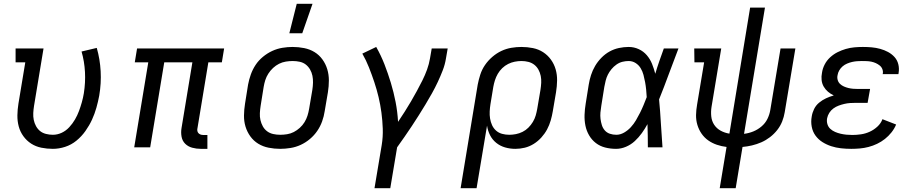

<svg xmlns="http://www.w3.org/2000/svg" viewBox="-20 -775 4840 1010"><path d="M258 8Q227 8 197.5 2Q168 -4 144 -19.5Q120 -35 103 -58.5Q86 -82 78.5 -110Q71 -138 71.5 -168.5Q72 -199 77 -230L113 -447H62V-520H209L159 -218Q156 -199 155 -180.5Q154 -162 157.5 -144.5Q161 -127 169.5 -111.5Q178 -96 191 -85.5Q204 -75 222 -70.5Q240 -66 258 -66Q282 -66 304.5 -76.5Q327 -87 344.5 -106Q362 -125 374.5 -146.5Q387 -168 395.5 -191Q404 -214 410.5 -237Q417 -260 421 -284Q430 -341 427 -396.5Q424 -452 409 -504L489 -523Q506 -464 509.5 -400.5Q513 -337 502 -272Q496 -240 487 -208Q478 -176 464 -145.5Q450 -115 429.5 -86Q409 -57 382 -35Q355 -13 322.5 -2.5Q290 8 258 8Z M1071 8H1036Q1013 8 991 2Q969 -4 954 -19Q939 -34 935 -56.5Q931 -79 935 -102L992 -447H844L770 0H686L760 -447H689L701 -520H1159L1147 -447H1076L1019 -102Q1017 -95 1018 -87.5Q1019 -80 1023.5 -75Q1028 -70 1034.5 -67.5Q1041 -65 1048 -65H1071Z M1454 8Q1423 8 1393 2Q1363 -4 1338.5 -19Q1314 -34 1297 -57.5Q1280 -81 1271.5 -109Q1263 -137 1263.5 -168Q1264 -199 1269 -230L1285 -330Q1290 -357 1299.5 -383.5Q1309 -410 1324.5 -433.5Q1340 -457 1363 -476Q1386 -495 1412 -507Q1438 -519 1465.5 -523.5Q1493 -528 1519 -528Q1550 -528 1580 -522Q1610 -516 1634.5 -501Q1659 -486 1676 -462.5Q1693 -439 1701.5 -411Q1710 -383 1710 -352Q1710 -321 1705 -290L1688 -190Q1684 -163 1674.5 -136.5Q1665 -110 1649 -86.5Q1633 -63 1610.5 -44Q1588 -25 1562 -13Q1536 -1 1508 3.5Q1480 8 1454 8ZM1454 -66Q1472 -66 1490.5 -69Q1509 -72 1525.5 -80.5Q1542 -89 1557 -102.5Q1572 -116 1582 -132.5Q1592 -149 1597.5 -166.5Q1603 -184 1606 -202L1623 -302Q1626 -321 1626.5 -340Q1627 -359 1623.5 -376.5Q1620 -394 1611 -409.5Q1602 -425 1588.5 -435.5Q1575 -446 1557 -450Q1539 -454 1520 -454Q1502 -454 1483.5 -451Q1465 -448 1448 -439.5Q1431 -431 1416.5 -417.5Q1402 -404 1391.5 -387.5Q1381 -371 1375.5 -353.5Q1370 -336 1367 -318L1351 -218Q1348 -199 1347 -180Q1346 -161 1350 -143.5Q1354 -126 1362.5 -110.5Q1371 -95 1385 -84.5Q1399 -74 1417 -70Q1435 -66 1454 -66ZM1502 -600 1541 -755H1624L1570 -600Z M1950 215 1988 -12Q1995 -55 1993.5 -98Q1992 -141 1986.5 -182.5Q1981 -224 1971.5 -264Q1962 -304 1949 -343Q1936 -382 1921 -420Q1906 -458 1886 -493L1959 -528Q1984 -484 2002.5 -436.5Q2021 -389 2036 -339.5Q2051 -290 2061 -238.5Q2071 -187 2074 -134Q2092 -161 2109 -187.5Q2126 -214 2142 -241.5Q2158 -269 2173 -296.5Q2188 -324 2202 -352Q2216 -380 2226.5 -409Q2237 -438 2242 -468L2251 -520H2335L2326 -468Q2321 -436 2309 -405Q2297 -374 2283 -344Q2269 -314 2252.5 -284.5Q2236 -255 2218.5 -226Q2201 -197 2183 -168.5Q2165 -140 2146.5 -112Q2128 -84 2108.5 -56Q2089 -28 2069 0L2033 215Z M2403 215 2493 -330Q2498 -356 2506.5 -382.5Q2515 -409 2531 -432.5Q2547 -456 2569.5 -475.5Q2592 -495 2617.5 -507Q2643 -519 2670 -523.5Q2697 -528 2723 -528Q2754 -528 2783.5 -522Q2813 -516 2837 -500.5Q2861 -485 2878 -461.5Q2895 -438 2903 -410Q2911 -382 2910.5 -351.5Q2910 -321 2905 -290L2888 -190Q2884 -166 2877 -141.5Q2870 -117 2858 -94.5Q2846 -72 2828 -52Q2810 -32 2787.5 -18Q2765 -4 2740.5 2Q2716 8 2691 8Q2663 8 2637 0.5Q2611 -7 2590.5 -23.5Q2570 -40 2558 -63.5Q2546 -87 2542 -114L2487 215ZM2659 -66Q2676 -66 2694 -69.5Q2712 -73 2729 -81.5Q2746 -90 2759.5 -103.5Q2773 -117 2783 -133.5Q2793 -150 2798 -167.5Q2803 -185 2806 -202L2823 -302Q2826 -321 2827 -339.5Q2828 -358 2824.5 -375.5Q2821 -393 2812.5 -408.5Q2804 -424 2790.5 -434.5Q2777 -445 2759.5 -449.5Q2742 -454 2723 -454Q2706 -454 2688 -450.5Q2670 -447 2653 -438.5Q2636 -430 2622 -416.5Q2608 -403 2598.5 -386.5Q2589 -370 2583.5 -352.5Q2578 -335 2575 -318L2560 -227Q2557 -208 2556 -189Q2555 -170 2558 -151.5Q2561 -133 2568.5 -116.5Q2576 -100 2589.5 -88Q2603 -76 2621 -71Q2639 -66 2659 -66Z M3221 8Q3191 8 3163.5 1Q3136 -6 3114.5 -22.5Q3093 -39 3079 -63Q3065 -87 3059.5 -114.5Q3054 -142 3055 -171Q3056 -200 3061 -230L3077 -330Q3081 -355 3089 -380Q3097 -405 3110.5 -428Q3124 -451 3143.5 -471Q3163 -491 3186.5 -504Q3210 -517 3236 -522.5Q3262 -528 3287 -528Q3315 -528 3340 -516.5Q3365 -505 3382.5 -484.5Q3400 -464 3410 -439Q3420 -414 3427 -387Q3437 -421 3448.5 -454Q3460 -487 3472 -520H3549Q3523 -453 3498.5 -386Q3474 -319 3447 -252Q3453 -190 3456.5 -126.5Q3460 -63 3465 0H3388Q3388 -31 3387.5 -61.5Q3387 -92 3386 -122Q3373 -98 3356.5 -75Q3340 -52 3319.5 -33Q3299 -14 3273 -3Q3247 8 3221 8ZM3222 -66Q3243 -66 3263 -77.5Q3283 -89 3298.5 -106Q3314 -123 3325.5 -142.5Q3337 -162 3347 -182Q3357 -202 3365.5 -222.5Q3374 -243 3382 -264Q3381 -284 3379 -304Q3377 -324 3373.5 -343Q3370 -362 3365 -381Q3360 -400 3350 -416.5Q3340 -433 3323.5 -443.5Q3307 -454 3287 -454Q3271 -454 3254.5 -450Q3238 -446 3223 -435.5Q3208 -425 3196.5 -411Q3185 -397 3177.5 -382Q3170 -367 3166 -350.5Q3162 -334 3159 -318L3143 -218Q3140 -200 3138.5 -183Q3137 -166 3139 -149.5Q3141 -133 3146 -117Q3151 -101 3161.5 -89Q3172 -77 3188 -71.5Q3204 -66 3222 -66Z M3766 215 3802 -2Q3776 -5 3751 -13.5Q3726 -22 3705.5 -36.5Q3685 -51 3670.5 -72Q3656 -93 3648.5 -118Q3641 -143 3641.5 -170Q3642 -197 3647 -225L3684 -447H3633L3632 -520H3774L3723 -213Q3719 -188 3721.5 -163Q3724 -138 3737 -118.5Q3750 -99 3771 -87.5Q3792 -76 3817 -72L3926 -735H4004L3894 -71Q3919 -74 3942.5 -83.5Q3966 -93 3986 -110Q4006 -127 4017 -149.5Q4028 -172 4032 -196L4086 -520H4164L4108 -185Q4104 -160 4094.5 -136Q4085 -112 4068.5 -91Q4052 -70 4030.5 -53.5Q4009 -37 3985 -26.5Q3961 -16 3935.5 -10Q3910 -4 3886 -2L3850 215Z M4458 8Q4430 8 4403.5 5Q4377 2 4352.5 -6Q4328 -14 4306.5 -27.5Q4285 -41 4270 -61.5Q4255 -82 4250 -108.5Q4245 -135 4250 -162Q4253 -182 4262.5 -201.5Q4272 -221 4289 -235Q4306 -249 4325.5 -258Q4345 -267 4366 -273Q4349 -281 4335.5 -292.5Q4322 -304 4313 -319.5Q4304 -335 4302 -354Q4300 -373 4304 -392Q4307 -414 4318 -435.5Q4329 -457 4347 -473.5Q4365 -490 4386 -500.5Q4407 -511 4429.5 -517.5Q4452 -524 4474.5 -526Q4497 -528 4519 -528Q4543 -528 4565.5 -526Q4588 -524 4610 -518Q4632 -512 4651.5 -501.5Q4671 -491 4685.5 -475Q4700 -459 4705.5 -437Q4711 -415 4707 -391L4706 -385H4623L4624 -388Q4626 -400 4621.5 -411.5Q4617 -423 4607.5 -430.5Q4598 -438 4587 -443Q4576 -448 4564 -450.5Q4552 -453 4539 -453.5Q4526 -454 4513 -454Q4501 -454 4488 -453Q4475 -452 4462 -449Q4449 -446 4436 -440.5Q4423 -435 4412.5 -426Q4402 -417 4395 -405Q4388 -393 4386 -380Q4383 -367 4386.5 -354.5Q4390 -342 4399 -333.5Q4408 -325 4419.5 -320Q4431 -315 4443 -312Q4455 -309 4468.5 -308Q4482 -307 4495 -307H4557L4544 -234H4482Q4467 -234 4452 -233Q4437 -232 4422 -228.5Q4407 -225 4392 -219.5Q4377 -214 4364 -204.5Q4351 -195 4342.5 -181.5Q4334 -168 4331 -153Q4328 -137 4332.5 -122Q4337 -107 4348 -97Q4359 -87 4373 -81Q4387 -75 4402 -71.5Q4417 -68 4432.5 -66.5Q4448 -65 4464 -65Q4486 -65 4509.5 -68.5Q4533 -72 4555 -82Q4577 -92 4595.5 -109Q4614 -126 4622 -148L4694 -120Q4685 -98 4669.5 -78.5Q4654 -59 4635 -44Q4616 -29 4594 -18.5Q4572 -8 4549 -2Q4526 4 4503 6Q4480 8 4458 8Z"/></svg>

Font: Iosevka HT Extended
Style: Italic
Weight: 400
Width: 7
Italic angle: -9°
Monospace: yes
Designer: Belleve Invis
Foundry: Belleve Invis
Version: Version 32.3.0; ttfautohint (v1.8.4)